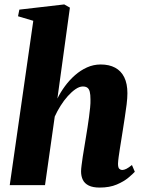

<svg xmlns="http://www.w3.org/2000/svg" viewBox="-20 -837 648 868"><path d="M430.5 11Q400 11 381.2 1.8Q362.5 -7.5 354.5 -24Q346.5 -40.5 346.5 -62Q346.5 -72.5 348.8 -90Q351 -107.5 354.2 -129.2Q357.5 -151 361.5 -173.8Q365.5 -196.5 368.5 -216.5Q372 -238.5 375.8 -262Q379.5 -285.5 382.5 -308.2Q385.5 -331 387.5 -351.2Q389.5 -371.5 389 -387.5Q389 -409.5 385.8 -422.2Q382.5 -435 375 -440.5Q367.5 -446 354.5 -446Q339 -446 321.5 -434Q304 -422 286.5 -402.5Q269 -383 253.8 -358.8Q238.5 -334.5 227.5 -310L183.5 0H24L130.5 -743L61.5 -763.5L67.5 -793.5L270.5 -817L296 -802.5L239.5 -391.5Q253.5 -420 273.5 -447.2Q293.5 -474.5 318.8 -496.8Q344 -519 373.2 -532.2Q402.5 -545.5 435.5 -545.5Q473.5 -545.5 500.5 -531Q527.5 -516.5 541.8 -487.5Q556 -458.5 556 -415.5Q556 -394.5 552.5 -365.2Q549 -336 544 -305Q539 -274 535 -247Q532 -228.5 528.8 -207.8Q525.5 -187 522.2 -166.5Q519 -146 516.5 -128Q514 -110 513.5 -97Q513.5 -79 519.5 -73.8Q525.5 -68.5 532 -68.5Q540.5 -68.5 550.8 -73.5Q561 -78.5 576.5 -91L589.5 -60.5Q581 -51 560.5 -33.8Q540 -16.5 507.8 -2.8Q475.5 11 430.5 11Z"/></svg>

Font: Merriweather 72pt Black
Style: Italic
Weight: 900
Italic angle: -7.8°
Version: Version 2.101